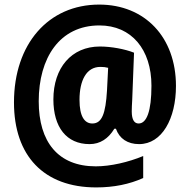

<svg xmlns="http://www.w3.org/2000/svg" viewBox="-20 -739 829 838"><path d="M748 -364C748 -577 612 -719 413 -719C191 -719 41 -547 41 -292C41 -59 171 79 400 79C477 79 545 65 605 38V-58C540 -31 462 -13 398 -13C234 -13 149 -119 149 -297C149 -486 240 -628 414 -628C554 -628 641 -523 641 -365C641 -253 620 -200 585 -200C567 -200 555 -215 555 -253C555 -266 556 -286 557 -302L565 -509C525 -525 465 -536 416 -536C292 -536 213 -443 213 -305C213 -184 270 -110 371 -110C417 -110 453 -134 479 -177H486C501 -134 537 -110 587 -110C687 -110 748 -221 748 -364ZM327 -303C327 -388 357 -447 418 -447C431 -447 441 -446 452 -443L447 -344C441 -243 425 -200 383 -200C349 -200 327 -231 327 -303Z"/></svg>

Font: Noto Sans Gujarati Condensed ExtraBold
Style: Regular
Weight: 800
Width: 3
Designer: Jelle Bosma - Monotype Design Team, Universal Thirst
Foundry: Monotype Imaging Inc.
Version: Version 2.106